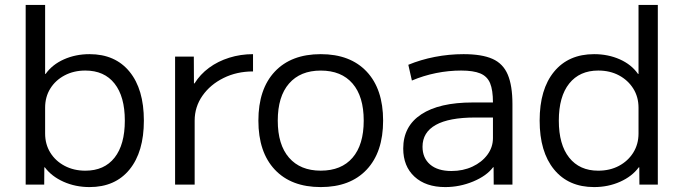

<svg xmlns="http://www.w3.org/2000/svg" viewBox="-20 -750 2777 780"><path d="M343.7 10Q286.8 10 238.2 -11.6Q189.7 -33.3 162.1 -70.3H160.1L159.6 0H84.3V-730H163.3V-449.7H165.3Q192.3 -487.7 239.8 -508.9Q287.3 -530 343.7 -530Q448.1 -530 506.3 -458.7Q564.5 -387.5 564.5 -260Q564.5 -133 506.3 -61.5Q448.1 10 343.7 10ZM326.7 -56.6Q403.7 -56.6 445.4 -109.5Q487.1 -162.4 487.1 -260Q487.1 -357.6 445.4 -410.5Q403.7 -463.4 326.6 -463.4Q279.8 -463.4 242.6 -443.8Q205.5 -424.2 184.4 -390.3Q163.3 -356.5 163.3 -312.3V-207.7Q163.3 -164 184.4 -129.9Q205.5 -95.8 242.7 -76.2Q279.8 -56.6 326.7 -56.6Z M691.3 0V-520H767.4L767.9 -411.1H770.2Q793.1 -447.9 829.1 -474.5Q865.2 -501.1 911.2 -515.5Q957.3 -530 1007.9 -530V-459.8Q942 -459.8 888.1 -433.1Q834.1 -406.4 802.4 -361Q770.8 -315.7 770.8 -259.9V0Z M1283 10Q1163 10 1096.3 -61Q1029.7 -132 1029.7 -260Q1029.7 -388 1096.3 -459Q1163 -530 1283 -530Q1403 -530 1469.7 -459Q1536.4 -388 1536.4 -260Q1536.4 -132 1469.7 -61Q1403 10 1283 10ZM1283 -56.7Q1367 -56.7 1412.3 -109.4Q1457.6 -162 1457.6 -260Q1457.6 -358 1412.3 -410.6Q1367 -463.3 1283 -463.3Q1200 -463.3 1154.2 -410.6Q1108.4 -358 1108.4 -260Q1108.4 -162 1154.2 -109.4Q1200 -56.7 1283 -56.7Z M1788.7 10Q1709.8 10 1663.9 -32.3Q1618.1 -74.5 1618.1 -146.7Q1618.1 -237.1 1691.3 -285.4Q1764.5 -333.7 1900.2 -333.7H1982.6Q1982.6 -384.2 1971 -412.1Q1959.3 -440 1931.1 -451.7Q1902.9 -463.4 1853.3 -463.4Q1802.6 -463.4 1751.3 -453.1Q1700 -442.7 1653.3 -422.8L1638.8 -486.8Q1688.6 -507.5 1746.4 -518.8Q1804.2 -530 1863.2 -530Q1937.6 -530 1980.8 -510.8Q2024 -491.5 2042.9 -446.7Q2061.8 -401.9 2061.8 -326.8V0H1985.7L1985.2 -70.8H1983.4Q1957 -35.5 1902.3 -12.7Q1847.6 10 1788.7 10ZM1814.2 -55.3Q1861 -55.3 1899.3 -73.1Q1937.6 -91 1960.1 -121.4Q1982.6 -151.8 1982.6 -189V-272.6H1910.3Q1804.1 -272.6 1750.3 -242.5Q1696.5 -212.4 1696.5 -153.9Q1696.5 -108.2 1727.3 -81.7Q1758.1 -55.3 1814.2 -55.3Z M2393.6 10Q2289.5 10 2230.9 -61.5Q2172.3 -133 2172.3 -260Q2172.3 -387.5 2230.9 -458.7Q2289.5 -530 2393.6 -530Q2450.5 -530 2498 -508.9Q2545.5 -487.7 2571.9 -449.7H2574V-730H2652.4V0H2577.6L2577.1 -70.3H2575Q2547.8 -33.3 2499.1 -11.6Q2450.5 10 2393.6 10ZM2410.1 -56.6Q2457.8 -56.6 2494.5 -76.2Q2531.2 -95.8 2552.6 -129.9Q2574 -164 2574 -207.7V-312.3Q2574 -356.4 2552.6 -390.3Q2531.2 -424.2 2494.6 -443.8Q2457.9 -463.4 2410.4 -463.4Q2334.6 -463.4 2292.4 -410.6Q2250.2 -357.7 2250.2 -260Q2250.2 -162.4 2292.4 -109.5Q2334.6 -56.6 2410.1 -56.6Z"/></svg>

Font: M PLUS 1 Thin
Style: Regular
Weight: 100
Designer: Coji Morishita
Foundry: UNDERFOREST DESIGN
Version: Version 1.001